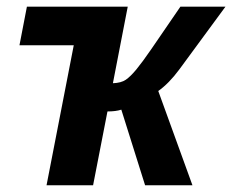

<svg xmlns="http://www.w3.org/2000/svg" viewBox="-20 -548 687 568"><path d="M198.2 -414.1H37.6L59.6 -528.3H357.9L314 -301.8Q338.4 -302.7 352.1 -312Q365.7 -321.3 383.3 -342.5Q400.9 -363.8 427.7 -402.8L513.7 -528.3H647L510.3 -342.3Q480 -301.3 448.2 -278.8L549.3 0H409.2L338.9 -223.6Q322.8 -218.3 297.9 -218.3L255.4 0H117.7Z"/></svg>

Font: Cousine
Style: Bold Italic
Weight: 700
Italic angle: -12°
Monospace: yes
Designer: Steve Matteson
Foundry: Ascender Corporation
Version: Version 1.20